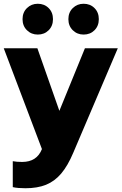

<svg xmlns="http://www.w3.org/2000/svg" viewBox="-22 -786 647 1022"><path d="M113 216Q94 216 76 214.5Q58 213 46 210V72Q66 76 96 76Q174 76 201 8V7L-2 -529H177L294 -196L430 -529H605L368 27Q339 96 304 137.5Q269 179 223 197.5Q177 216 113 216ZM179 -602Q145 -602 121.5 -625Q98 -648 98 -684Q98 -720 121.5 -743Q145 -766 179 -766Q214 -766 237 -743Q260 -720 260 -684Q260 -648 237 -625Q214 -602 179 -602ZM423 -602Q389 -602 365.5 -625Q342 -648 342 -684Q342 -720 365.5 -743Q389 -766 423 -766Q458 -766 481 -743Q504 -720 504 -684Q504 -648 481 -625Q458 -602 423 -602Z"/></svg>

Font: Red Hat Display Black
Style: Regular
Weight: 900
Designer: Pentagram, MCKL
Foundry: Pentagram, MCKL
Version: Version 1.023; ttfautohint (v1.8.3)